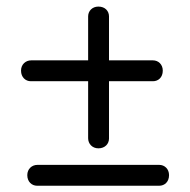

<svg xmlns="http://www.w3.org/2000/svg" viewBox="-20 -640 592 598"><path d="M254.5 -209.5C254.5 -192.5 267 -178 286.5 -178C307 -178 319.5 -192 319.5 -208.5V-387H456.5C473 -387 487 -399 487 -420C487 -439.5 473 -452 456.5 -452H319.5V-589C319.5 -605.5 307.5 -619.5 286.5 -619.5C267 -619.5 254.5 -605.5 254.5 -589V-452H77C60 -452 45.5 -439.5 45.5 -420C45.5 -399.5 59.5 -387 76 -387H254.5ZM96.5 -126.5C79.5 -126.5 65 -114 65 -94.5C65 -74 79 -61.5 95.5 -61.5H476C492.5 -61.5 506.5 -73.5 506.5 -94.5C506.5 -114 492.5 -126.5 476 -126.5Z"/></svg>

Font: dr Title
Style: Regular
Weight: 400
Version: Version 1.000;hotconv 1.0.109;makeotfexe 2.5.65596